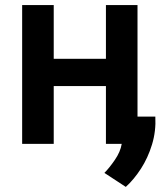

<svg xmlns="http://www.w3.org/2000/svg" viewBox="-20 -553 643 754"><path d="M520 -533H396V-322H191V-533H67V12H191V-215H396V12H458Q453 43 431 75Q409 107 390 126L474 181Q506 152 533.5 109.5Q561 67 577 14.5Q593 -38 590 -95H520Z"/></svg>

Font: Repo DemiBold
Style: Regular
Weight: 600
Designer: Stefan Peev
Foundry: Context Ltd
Version: Version 1.502